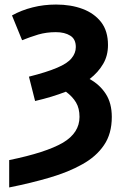

<svg xmlns="http://www.w3.org/2000/svg" viewBox="-20 -576 546 836"><path d="M20 121.1Q179.7 88.4 253.9 45.4Q326.2 2.4 326.2 -66.9Q326.2 -104.5 311 -129.9Q295.9 -155.3 267.1 -176.8Q236.3 -165 204.6 -155.3Q170.9 -145 132.8 -136.2L106 -242.2Q183.6 -261.7 229 -281.2Q273.4 -299.8 291.5 -322.3Q310.1 -344.7 310.1 -371.1Q310.1 -406.2 285.6 -420.9Q261.7 -436 223.1 -436Q182.6 -436 147 -425.8Q108.9 -414.1 76.2 -400.9L32.2 -508.8Q73.2 -531.7 122.1 -543.9Q170.4 -556.2 224.1 -556.2Q289.1 -556.2 339.8 -537.1Q390.6 -518.1 420.9 -479Q450.2 -440.4 450.2 -379.9Q450.2 -333.5 429.2 -297.9Q407.7 -260.7 370.1 -231.9Q414.1 -208 440.4 -167.5Q466.8 -127 466.8 -66.9Q466.8 6.8 432.6 56.2Q398.9 106 337.9 139.6Q278.3 173.3 196.3 197.3Q117.2 220.7 20 240.2Z"/></svg>

Font: Droid Sans Thai
Style: Bold
Weight: 700
Designer: Steve Matteson
Foundry: Ascender Corporation
Version: Version 1.00